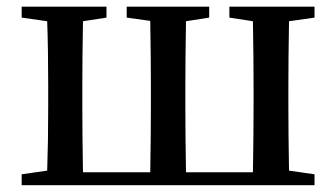

<svg xmlns="http://www.w3.org/2000/svg" viewBox="-20 -546 990 566"><path d="M907.2 -494.1 832 -483.4Q830.1 -372.1 830.1 -293.9V-232.4Q830.1 -154.3 832 -43L907.2 -32.2V0H43.9V-32.2L119.1 -43Q122.1 -127 122.1 -232.4V-293.9Q122.1 -400.4 119.1 -483.4L43.9 -494.1V-526.4H293.9V-494.1L224.6 -483.4Q222.7 -372.1 222.7 -293.9V-232.4Q222.7 -149.4 224.6 -38.1H422.9Q424.8 -149.4 424.8 -232.4V-293.9Q424.8 -373 422.9 -484.4L353.5 -494.1V-526.4H596.7V-494.1L528.3 -483.4Q526.4 -372.1 526.4 -293.9V-232.4Q526.4 -149.4 528.3 -38.1H725.6Q727.5 -149.4 727.5 -232.4V-293.9Q727.5 -372.1 725.6 -483.4L656.2 -494.1V-526.4H907.2Z"/></svg>

Font: GenYoMin TW TTF SemiBold
Style: Regular
Weight: 600
Version: Version 1.300